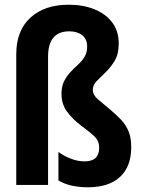

<svg xmlns="http://www.w3.org/2000/svg" viewBox="-20 -785 603 815"><path d="M352 10Q319 10 287 3.5Q255 -3 228 -19V-140Q251 -123 280.5 -111.5Q310 -100 339 -100Q401 -100 401 -158Q401 -184 385.5 -201Q370 -218 328 -249Q288 -279 264.5 -311Q241 -343 241 -387Q241 -418 252 -440Q263 -462 279 -479Q295 -496 311.5 -511Q328 -526 339 -544Q350 -562 350 -587Q350 -619 329 -635.5Q308 -652 274 -652Q184 -652 184 -544V0H49V-554Q49 -655 109 -710Q169 -765 272 -765Q333 -765 381 -745.5Q429 -726 456.5 -689.5Q484 -653 484 -600Q484 -556 467 -527.5Q450 -499 428.5 -478.5Q407 -458 390.5 -441Q374 -424 374 -404Q374 -382 395 -364Q416 -346 444 -323Q474 -298 494.5 -276Q515 -254 526 -227Q537 -200 537 -160Q537 -78 489.5 -34Q442 10 352 10Z"/></svg>

Font: Noto Sans Mono SemiCondensed
Style: Bold
Weight: 700
Width: 4
Designer: Monotype Design Team
Foundry: Monotype Imaging Inc.
Version: Version 2.014